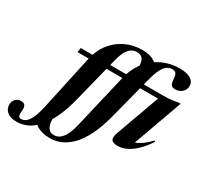

<svg xmlns="http://www.w3.org/2000/svg" viewBox="-389 -983 1524 1468"><g transform="rotate(30 373.0 -249.0)"><path d="M156 -450Q174.5 -535 221.8 -594.8Q269 -654.5 336 -686Q403 -717.5 480 -717.5Q517.5 -717.5 545 -710.5Q572.5 -703.5 591.8 -690Q611 -676.5 622.5 -657.5L518.5 -571Q523.5 -609.5 517 -634.2Q510.5 -659 494.5 -671Q478.5 -683 453.5 -683Q428 -683 406.2 -669.8Q384.5 -656.5 367.2 -626.2Q350 -596 337 -545L237 -146.5Q211 -40.5 175.8 33.2Q140.5 107 99.5 152.5Q58.5 198 13.2 218.8Q-32 239.5 -79.5 239.5Q-135.5 239.5 -164.2 215Q-193 190.5 -193 153Q-193 124.5 -175.2 104.5Q-157.5 84.5 -127.5 84.5Q-100.5 84.5 -91 99.8Q-81.5 115 -85 148Q-88 181.5 -82 192.8Q-76 204 -59.5 204Q-43.5 204 -28.2 195.8Q-13 187.5 1.2 167.8Q15.5 148 28.2 114.2Q41 80.5 52 29.5ZM454 -453Q475.5 -545 526.5 -608.8Q577.5 -672.5 647.8 -705.2Q718 -738 797.5 -738Q845 -738 874.2 -727.8Q903.5 -717.5 917 -699.5Q930.5 -681.5 930.5 -659.5Q930.5 -636 919 -618.5Q907.5 -601 888.2 -591.2Q869 -581.5 844.5 -581.5Q822 -581.5 811.5 -594Q801 -606.5 798.5 -642Q796 -677.5 786 -691Q776 -704.5 754 -704.5Q729 -704.5 708 -690.8Q687 -677 669 -643Q651 -609 635 -548L534 -157.5Q506.5 -53.5 470.2 19Q434 91.5 390.8 136Q347.5 180.5 300.2 200.8Q253 221 204 221Q165.5 221 137 213.8Q108.5 206.5 86.8 192.5Q65 178.5 45.5 158L148.5 54.5Q145 120 162.8 152.8Q180.5 185.5 218 185.5Q237 185.5 254.8 177.2Q272.5 169 288.5 150Q304.5 131 318.2 99Q332 67 343 19.5ZM58 -455 64.5 -494.5H797Q830 -494.5 861.2 -497.8Q892.5 -501 920.5 -507.5H939L772 -42.5L729 -69.5Q750.5 -68 775.5 -73.5Q800.5 -79 832.8 -99.8Q865 -120.5 906.5 -164.5L915.5 -157.5Q875 -96.5 834.5 -58.8Q794 -21 755.8 -4Q717.5 13 682.5 13Q638 13 626.2 -6.5Q614.5 -26 631 -71.5L774.5 -469.5L823.5 -455Z"/></g></svg>

Font: Newsreader 60pt
Style: Bold Italic
Weight: 700
Italic angle: -17°
Designer: Hugues Gentile
Foundry: Production Type
Version: Version 1.003